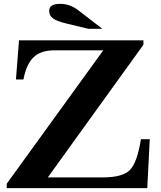

<svg xmlns="http://www.w3.org/2000/svg" viewBox="-20 -980 837 1000"><path d="M760 -255 747 0H15V-23L518 -718H265Q192 -718 154.5 -681.5Q117 -645 102 -566H63L79 -770H727V-747L229 -56H515Q620 -56 657.5 -95.5Q695 -135 714 -255ZM513 -830H440L324 -858Q274 -870 255 -885Q236 -900 236 -923Q236 -960 293 -960Q344 -960 387 -927Z"/></svg>

Font: Libre Baskerville
Style: Bold
Weight: 700
Designer: Pablo Impallari, Rodrigo Fuenzalida
Foundry: Pablo Impallari, Rodrigo Fuenzalida
Version: Version 1.000